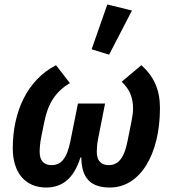

<svg xmlns="http://www.w3.org/2000/svg" viewBox="-20 -825 771 857"><path d="M569 -778 459 -805 389 -605 467 -581ZM449 -363H328L294 -194C278 -115 251 -88 210 -88C176 -88 157 -108 157 -147C157 -164 159 -188 164 -213L178 -282C194 -363 229 -417 292 -454L230 -534C102 -468 37 -327 37 -163C37 -53 94 12 186 12C256 12 309 -26 339 -122H343C344 -27 387 12 471 12C603 12 694 -132 694 -343C694 -424 667 -484 611 -534L523 -460C559 -427 574 -388 574 -340C574 -324 571 -303 567 -284L549 -194C533 -113 504 -88 465 -88C431 -88 412 -108 412 -147C412 -160 413 -180 418 -206Z"/></svg>

Font: Braiins Sans SemiBold
Style: Italic
Weight: 600
Italic angle: -11.31°
Designer: Mike Abbink, Paul van der Laan, Pieter van Rosmalen, Jiri Chlebus, Lubos Buracinsky
Foundry: Bold Monday, Sudetype
Version: Version 1.000;hotconv 1.0.109;makeotfexe 2.5.65596